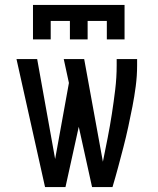

<svg xmlns="http://www.w3.org/2000/svg" viewBox="-20 -760 640 780"><path d="M163 0 47 -520H131L204 -114L260 -423L239 -520H322L398 -103Q408 -152 417.5 -200.5Q427 -249 434.5 -297.5Q442 -346 448 -395.5Q454 -445 454 -494V-520H537V-494Q537 -452 531.5 -410Q526 -368 518 -327Q510 -286 501 -244.5Q492 -203 481.5 -162.5Q471 -122 460 -81Q449 -40 437 0H354L300 -245L246 0ZM114 -600V-740H486V-600H414V-675H336V-600H264V-675H186V-600Z"/></svg>

Font: Zed Mono Extended
Style: Regular
Weight: 400
Width: 7
Monospace: yes
Designer: Belleve Invis
Foundry: Belleve Invis
Version: Version 1.0.0; ttfautohint (v1.8.4)